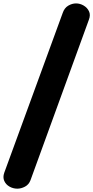

<svg xmlns="http://www.w3.org/2000/svg" viewBox="-50 -1024 546 1124"><path d="M51.5 80.5Q27 80.5 5.8 68.5Q-15.5 56.5 -25 35.2Q-34.5 14 -25 -13L317 -948Q327 -977.5 349.5 -990.8Q372 -1004 395 -1004Q418.5 -1004 439.8 -991.5Q461 -979 471 -957.8Q481 -936.5 470.5 -909L128.5 31Q119 56.5 96.5 68.5Q74 80.5 51.5 80.5Z"/></svg>

Font: Edu SA Hand
Style: Regular
Weight: 400
Designer: Tina and Corey Anderson, Eben Sorkin, Mirko Velimirovic
Foundry: Google for Education
Version: Version 2.000